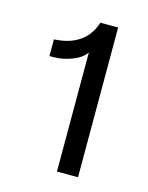

<svg xmlns="http://www.w3.org/2000/svg" viewBox="-75 -962 401 520"><g transform="rotate(15 126.0 -702.0)"><path d="M192.9 -492.2H133.8V-826.2Q121.6 -808.6 95.5 -798.8Q69.3 -789.1 43.9 -789.1H33.2V-835.9Q120.1 -840.3 143.1 -912.1H192.9Z"/></g></svg>

Font: Creato Display
Style: Regular
Weight: 400
Version: Version 1.000